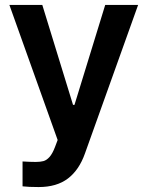

<svg xmlns="http://www.w3.org/2000/svg" viewBox="-20 -550 592 769"><path d="M70.3 196.3V96.7Q101.6 98.6 123 98.6Q141.6 98.6 154.1 95.2Q166.5 91.8 178.2 78.9Q189.9 65.9 200.2 39.1L210.9 10.7L17.6 -530.3H149.4L272.5 -129.9H278.3L401.4 -530.3H533.2L320.3 64.5Q296.9 130.9 252 165Q207 199.2 134.8 199.2Q93.8 199.2 70.3 196.3Z"/></svg>

Font: Pretendard GOV SemiBold
Style: Regular
Weight: 600
Designer: Base glyphs from Inter by Rasmus Andersson; Hangeul glyphs from Noto Sans CJK(Source Han Sans) by Jang Soo-young and Kan
Foundry: Kil Hyung-jin
Version: Version 1.309